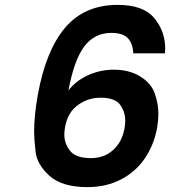

<svg xmlns="http://www.w3.org/2000/svg" viewBox="-20 -766 698 788"><path d="M527 -547Q525 -589 504 -610Q483 -631 437 -631Q368 -631 326 -575.5Q284 -520 261 -395Q292 -435 342 -457.5Q392 -480 446 -480Q511 -480 556 -452Q601 -424 615.5 -381.5Q630 -339 630 -300Q630 -273 625 -242Q612 -171 574 -115.5Q536 -60 475.5 -29Q415 2 339 2Q235 2 183.5 -44Q132 -90 126 -143.5Q120 -197 120 -225Q120 -291 135 -376Q168 -559 247.5 -652.5Q327 -746 463 -746Q568 -746 613 -692Q658 -638 658 -566Q658 -557 657 -547ZM393 -365Q340 -365 298.5 -334Q257 -303 247 -244Q244 -228 244 -214Q244 -176 268 -146.5Q292 -117 353 -117Q407 -117 444 -150Q481 -183 491 -239Q494 -256 494 -271Q494 -307 473 -336Q452 -365 393 -365Z"/></svg>

Font: Fz Poppins SemBd
Style: Italic
Weight: 600
Italic angle: -10°
Designer: Ninad Kale (Devanagari), Jonny Pinhorn (Latin)
Foundry: Indian Type Foundry
Version: Vit hóa bi Vntype.Com & FontZin.Com